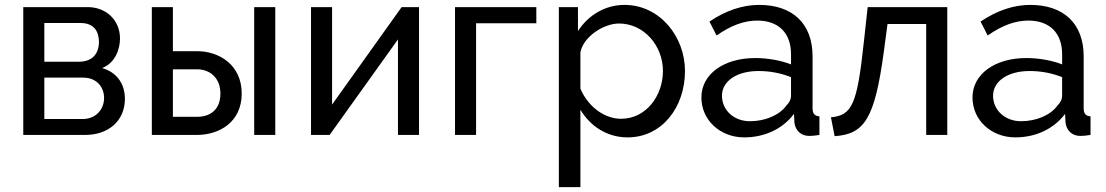

<svg xmlns="http://www.w3.org/2000/svg" viewBox="-20 -551 4516 784"><path d="M75 -522V0H328C423 0 490 -58 490 -147C490 -212 454 -257 397 -273C451 -294 470 -351 470 -394C470 -469 413 -522 338 -522ZM161 -299V-457H310C363 -457 384 -423 384 -380C384 -329 354 -299 303 -299ZM161 -65V-234H320C375 -234 405 -195 405 -151C405 -104 371 -65 318 -65Z M600 0H784C875 0 967 -52 967 -169C967 -286 875 -342 785 -342H686V-522H600ZM1018 0H1104V-522H1018ZM686 -74V-268H785C836 -268 880 -234 880 -169C880 -105 841 -74 784 -74Z M1336 -522H1250V0H1326L1605 -390V0H1691V-522H1620L1336 -124Z M2170 -522H1838V0H1924V-456H2170Z M2543 10C2682 10 2777 -112 2777 -261C2777 -403 2673 -531 2530 -531C2450 -531 2381 -488 2340 -424V-522H2262V213H2350V-103C2389 -38 2456 10 2543 10ZM2516 -66C2444 -66 2379 -120 2350 -189V-338C2363 -402 2445 -455 2508 -455C2608 -455 2687 -366 2687 -261C2687 -162 2620 -66 2516 -66Z M3019 10C3100 10 3175 -23 3222 -86L3224 -49C3228 -20 3249 4 3284 4C3297 4 3307 3 3326 0V-76C3307 -77 3298 -87 3298 -108V-321C3298 -454 3217 -531 3080 -531C3012 -531 2944 -508 2877 -463L2906 -406C2964 -447 3019 -467 3072 -467C3160 -467 3210 -415 3210 -330V-288C3170 -304 3115 -314 3064 -314C2935 -314 2844 -248 2844 -153C2844 -61 2920 10 3019 10ZM3042 -56C2977 -56 2928 -101 2928 -160C2928 -220 2989 -261 3077 -261C3123 -261 3167 -253 3210 -236V-159C3210 -146 3204 -133 3191 -120C3163 -81 3105 -56 3042 -56Z M3388 5C3511 -3 3552 -68 3589 -340L3604 -453H3762V0H3848V-522H3523L3507 -376C3480 -124 3459 -80 3373 -72Z M4126 10C4207 10 4282 -23 4329 -86L4331 -49C4335 -20 4356 4 4391 4C4404 4 4414 3 4433 0V-76C4414 -77 4405 -87 4405 -108V-321C4405 -454 4324 -531 4187 -531C4119 -531 4051 -508 3984 -463L4013 -406C4071 -447 4126 -467 4179 -467C4267 -467 4317 -415 4317 -330V-288C4277 -304 4222 -314 4171 -314C4042 -314 3951 -248 3951 -153C3951 -61 4027 10 4126 10ZM4149 -56C4084 -56 4035 -101 4035 -160C4035 -220 4096 -261 4184 -261C4230 -261 4274 -253 4317 -236V-159C4317 -146 4311 -133 4298 -120C4270 -81 4212 -56 4149 -56Z"/></svg>

Font: Raleway Med
Style: Regular
Weight: 500
Designer: Matt McInerney, Pablo Impallari, Rodrigo Fuenzalida
Foundry: Matt McInerney, Pablo Impallari, Rodrigo Fuenzalida
Version: Version 3.00 July 28, 2015